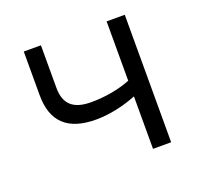

<svg xmlns="http://www.w3.org/2000/svg" viewBox="-97 -628 767 736"><g transform="rotate(-20 286.0 -260.0)"><path d="M408 0H482V-520H408V-278C361 -259 303 -249 247 -249C174 -249 140 -280 140 -347V-520H70V-342C70 -236 124 -180 242 -180C297 -180 355 -193 408 -214Z"/></g></svg>

Font: Fixel Display Regular
Style: Regular
Weight: 400
Designer: AlfaBravo + MacPaw
Foundry: Kyrylo Tkachov, Marchela Mozhyna, Serhii Makarenko, Maria Weinstein, Zakhar Kryvoshyya
Version: Version 1.211